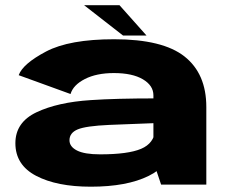

<svg xmlns="http://www.w3.org/2000/svg" viewBox="-20 -696 870 724"><path d="M558.5 -86V-336.5Q558.5 -373.5 518.8 -397Q479 -420.5 409.5 -420.5Q344 -420.5 300 -398Q256 -375.5 246 -341.5L50.5 -412.5Q66 -455.5 153.8 -501.8Q241.5 -548 410.5 -548Q593.5 -548 675.8 -483Q758 -418 758 -292.5V0H587.5ZM634.5 -152.5Q623 -73.5 540.8 -32.8Q458.5 8 322.5 8Q194.5 8 116.2 -33Q38 -74 38 -156Q38 -235 118 -272.8Q198 -310.5 322 -318.5Q416 -325 571 -325V-232Q464 -228 392 -225Q303.5 -221 272.8 -208Q242 -195 242 -167Q242 -143 270.2 -128.5Q298.5 -114 357.5 -114Q463 -114 512 -134.8Q561 -155.5 565.5 -206.5ZM444 -562 297 -676.5H430.5L532.5 -562Z"/></svg>

Font: Anybody Wide
Style: Bold
Weight: 700
Width: 7
Designer: Tyler Finck
Foundry: Etcetera Type Company
Version: Version 1.000; ttfautohint (v1.8)